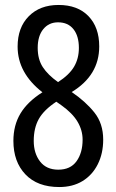

<svg xmlns="http://www.w3.org/2000/svg" viewBox="-20 -744 469 774"><path d="M216 -724Q293 -724 336.5 -679Q380 -634 380 -557Q380 -440 269 -373Q325 -335 360.5 -290.5Q396 -246 396 -181Q396 -125 374 -81.5Q352 -38 312.5 -14Q273 10 219 10Q131 10 82.5 -41Q34 -92 34 -176Q34 -239 62.5 -286.5Q91 -334 151 -372Q51 -450 51 -556Q51 -633 96 -678.5Q141 -724 216 -724ZM214 -654Q177 -654 154.5 -626.5Q132 -599 132 -551Q132 -505 152.5 -473.5Q173 -442 214 -413Q259 -442 278.5 -475Q298 -508 298 -551Q298 -599 276 -626.5Q254 -654 214 -654ZM116 -176Q116 -126 141.5 -93Q167 -60 215 -60Q264 -60 288.5 -94Q313 -128 313 -181Q313 -219 292.5 -253.5Q272 -288 227 -320L207 -334Q157 -301 136.5 -264.5Q116 -228 116 -176Z"/></svg>

Font: Noto Sans Lao ExtraCondensed
Style: Regular
Weight: 400
Width: 2
Designer: Monotype Design Team
Foundry: Monotype Imaging Inc.
Version: Version 2.004; ttfautohint (v1.8.4.7-5d5b)